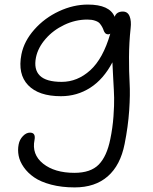

<svg xmlns="http://www.w3.org/2000/svg" viewBox="-20 -564 673 844"><path d="M308.1 259.8Q251 259.8 204.8 247.6Q158.7 235.4 130.4 215.8Q102.1 196.3 84.5 171.1Q66.9 146 62 120.6Q57.1 95.2 62 70.8Q65.9 49.8 80.6 34.4Q95.2 19 111.8 19Q137.7 19 131.8 50.8Q118.7 114.7 169.4 155.3Q220.2 195.8 307.1 195.8Q378.4 195.8 414.1 159.4Q449.7 123 464.8 47.9Q475.1 -1.5 478.8 -52.2Q482.4 -103 481.7 -134Q481 -165 477.8 -216.8Q474.6 -268.6 474.1 -290Q435.1 -215.8 377 -178.5Q318.8 -141.1 248 -141.1Q149.9 -141.1 103.5 -189.7Q57.1 -238.3 74.2 -325.2Q85.9 -383.3 130.9 -434.1Q175.8 -484.9 239 -514.4Q302.2 -543.9 366.2 -543.9Q461.9 -543.9 483.9 -490.2Q492.2 -513.2 520 -513.2Q541.5 -513.2 549.8 -492.2Q558.1 -471.2 554.2 -439.9Q547.4 -377 547.1 -312.5Q546.9 -248 549.8 -198.7Q552.7 -149.4 547.9 -78.4Q543 -7.3 527.8 68.8Q509.3 162.6 453.6 211.2Q397.9 259.8 308.1 259.8ZM138.2 -312Q127.4 -258.8 155.3 -231.4Q183.1 -204.1 251 -204.1Q320.3 -204.1 376.7 -255.1Q433.1 -306.2 464.8 -416Q460.4 -413.1 456.1 -413.1Q447.8 -413.1 442.9 -418Q438 -422.9 435.8 -429.9Q433.6 -437 429 -445.6Q424.3 -454.1 418.2 -461.2Q412.1 -468.3 397.9 -473.1Q383.8 -478 363.8 -478Q311.5 -478 262.5 -454.6Q213.4 -431.2 180.2 -392.8Q147 -354.5 138.2 -312Z"/></svg>

Font: Shantell Sans Irregular
Style: Italic
Weight: 300
Italic angle: -11.31°
Designer: Stephen Nixon, Anya Danilova, Shantell Martin
Foundry: Arrow Type
Version: Version 1.006;[9816181b4]